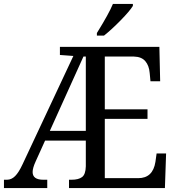

<svg xmlns="http://www.w3.org/2000/svg" viewBox="-21 -951 897 971"><path d="M-1 -42H14Q37 -42 55.5 -60.5Q74 -79 93 -120L350 -668L282 -673V-714H785L789 -540H740L736 -582Q733 -619 714 -641.5Q695 -664 656 -665H509V-398H725V-350H509V-50H678Q752 -50 765 -132L771 -175H819L813 0H328V-42H341Q376 -42 394 -55.5Q412 -69 413 -110V-240H207L159 -134Q144 -101 144 -81Q144 -42 198 -42H218V0H-1ZM413 -289V-665H401L231 -289ZM469 -784Q531 -884 550 -931H651V-921Q635 -895 589 -848Q543 -801 505 -771H469Z"/></svg>

Font: Noto Serif Narrow
Style: Regular
Weight: 400
Width: 4
Designer: Monotype Design Team
Foundry: Monotype Imaging Inc.
Version: Version 1.001